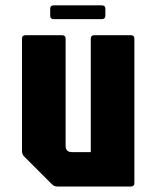

<svg xmlns="http://www.w3.org/2000/svg" viewBox="-20 -678 565 698"><path d="M188.5 0Q176.5 0 168.5 -8.5L68.5 -108.5Q60 -116.5 60 -128.5V-537.5Q60 -550 72.5 -550H206Q218.5 -550 218.5 -537.5V-148.5Q218.5 -125 241.5 -125H310V-537.5Q310 -550 322.5 -550H456Q468.5 -550 468.5 -537.5V-12.5Q468.5 0 456 0ZM175 -608.5Q162.5 -608.5 162.5 -621V-646Q162.5 -658.5 175 -658.5H350.5Q363 -658.5 363 -646V-621Q363 -608.5 350.5 -608.5Z"/></svg>

Font: Jaro
Style: Regular
Weight: 400
Designer: Agyei Archer, Celine Hurka, Mirko Velimirović
Version: Version 1.000